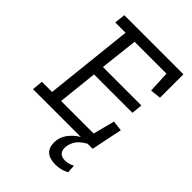

<svg xmlns="http://www.w3.org/2000/svg" viewBox="-248 -755 1068 1068"><g transform="rotate(45 286.0 -220.5)"><path d="M480 0H440Q396 25 381 53Q366 81 366 106Q366 155 418 155Q446 155 473 140L476 189Q438 209 396 209Q303 209 303 126Q303 86 327.5 53Q352 20 387 0H11L17 -64H97L153 -586H72L79 -650H544V-466L481 -459L475 -586H224L199 -362H501L495 -298H193L168 -64H424L457 -191L518 -184Z"/></g></svg>

Font: Zilla Slab Regular
Style: Italic
Weight: 400
Italic angle: -6°
Designer: Typotheque.com
Foundry: Typotheque type foundry
Version: Version 1.1; 2017; ttfautohint (v1.6)